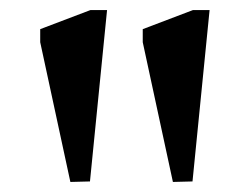

<svg xmlns="http://www.w3.org/2000/svg" viewBox="-20 -806 496 382"><path d="M120 -444 60 -722V-748L160 -786H193L159 -445ZM324 -444 264 -722V-748L364 -786H397L363 -445Z"/></svg>

Font: Inknut Antiqua Light
Style: Regular
Weight: 300
Designer: Claus Eggers Sørensen
Foundry: Claus Eggers Sørensen
Version: Version 1.003; ttfautohint (v1.8.2) -l 8 -r 50 -G 200 -x 14 